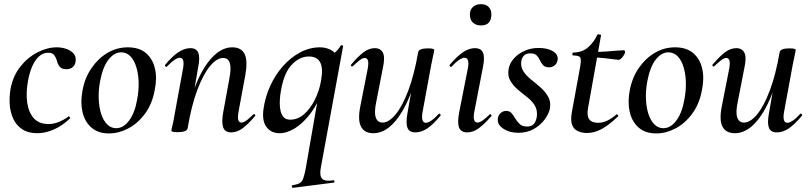

<svg xmlns="http://www.w3.org/2000/svg" viewBox="-20 -626 3888 921"><path d="M159 13Q115 13 86.5 -6Q58 -25 43.5 -56.5Q29 -88 26.5 -126Q24 -164 31 -202Q43 -263 78 -307Q113 -351 160 -375Q207 -399 252 -399Q275 -399 296.5 -392Q318 -385 331.5 -371Q345 -357 343 -335Q342 -317 330.5 -305.5Q319 -294 298 -294Q276 -294 266 -306.5Q256 -319 253 -335Q249 -349 240.5 -361Q232 -373 211 -373Q186 -373 166.5 -355Q147 -337 134 -306.5Q121 -276 114 -236Q104 -181 110.5 -134Q117 -87 142 -59Q167 -31 213 -31Q239 -31 264.5 -42Q290 -53 308 -67Q310 -69 314 -65Q318 -61 316 -58Q277 -21 236.5 -4Q196 13 159 13Z M503 14Q450 14 418 -14.5Q386 -43 375.5 -90Q365 -137 376 -193Q387 -253 419 -299.5Q451 -346 496 -372.5Q541 -399 593 -399Q648 -399 680.5 -371Q713 -343 723.5 -296.5Q734 -250 722 -193Q710 -127 675 -80Q640 -33 594.5 -9.5Q549 14 503 14ZM537 -11Q572 -11 599.5 -48Q627 -85 638 -149Q646 -191 645 -231Q644 -271 634 -304Q624 -337 605.5 -356Q587 -375 561 -375Q528 -375 500.5 -340Q473 -305 460 -236Q452 -193 453.5 -152.5Q455 -112 465 -80.5Q475 -49 493.5 -30Q512 -11 537 -11Z M1089 9Q1059 9 1050.5 -15Q1042 -39 1051 -89L1080 -248Q1100 -348 1050 -348Q1020 -348 987.5 -309Q955 -270 926.5 -194.5Q898 -119 880 -10L863 -11Q884 -130 918.5 -217Q953 -304 998.5 -351.5Q1044 -399 1094 -399Q1137 -399 1153 -367.5Q1169 -336 1157 -267L1124 -89Q1119 -60 1123.5 -49Q1128 -38 1138 -38Q1149 -38 1163.5 -49Q1178 -60 1195 -77Q1198 -81 1202.5 -77Q1207 -73 1203 -69Q1172 -32 1145 -11.5Q1118 9 1089 9ZM832 8Q814 8 808 6Q802 4 802 1Q802 -3 807.5 -25.5Q813 -48 817 -74L858 -297Q867 -349 843 -349Q832 -349 816.5 -338.5Q801 -328 781 -307Q778 -303 773.5 -307.5Q769 -312 773 -316Q808 -358 837 -376.5Q866 -395 893 -395Q922 -395 931 -373Q940 -351 931 -306L880 -10Q875 8 832 8Z M1385 275Q1381 275 1380 269.5Q1379 264 1382 263Q1405 259 1416.5 253Q1428 247 1434 231.5Q1440 216 1446 185L1510 -183L1528 -194Q1505 -129 1470 -82.5Q1435 -36 1396 -11.5Q1357 13 1320 13Q1281 13 1258.5 -16.5Q1236 -46 1244 -103Q1252 -161 1276.5 -214.5Q1301 -268 1338 -309.5Q1375 -351 1420.5 -375Q1466 -399 1515 -399Q1535 -399 1555 -392Q1575 -385 1589.5 -368.5Q1604 -352 1606 -326L1552 -357Q1567 -359 1585 -373Q1603 -387 1614 -407Q1616 -410 1621.5 -408.5Q1627 -407 1626 -405L1519 178Q1512 215 1524 230Q1536 245 1579 239Q1582 237 1584 243Q1586 249 1581 250ZM1372 -52Q1409 -52 1439 -78.5Q1469 -105 1490.5 -148Q1512 -191 1520 -239Q1531 -299 1515.5 -327.5Q1500 -356 1459 -355Q1413 -354 1375 -310.5Q1337 -267 1324 -167Q1322 -149 1322 -129Q1322 -109 1326.5 -91.5Q1331 -74 1341.5 -63Q1352 -52 1372 -52Z M1771 13Q1728 13 1711.5 -19Q1695 -51 1709 -119L1744 -297Q1749 -327 1744.5 -337.5Q1740 -348 1730 -348Q1719 -348 1705 -337Q1691 -326 1673 -309Q1669 -305 1665 -309Q1661 -313 1665 -317Q1697 -355 1723.5 -375Q1750 -395 1778 -395Q1806 -395 1817 -372.5Q1828 -350 1816 -297L1785 -138Q1774 -87 1782.5 -62.5Q1791 -38 1815 -38Q1845 -38 1877.5 -77Q1910 -116 1938.5 -191.5Q1967 -267 1986 -376L2002 -375Q1982 -257 1947 -169.5Q1912 -82 1867 -34.5Q1822 13 1771 13ZM1972 9Q1943 9 1934.5 -13Q1926 -35 1934 -80L1986 -376Q1990 -394 2033 -394Q2051 -394 2057 -391.5Q2063 -389 2063 -387Q2063 -383 2058 -360.5Q2053 -338 2048 -312L2007 -89Q1998 -37 2023 -37Q2033 -37 2049 -47.5Q2065 -58 2084 -79Q2087 -83 2091.5 -78.5Q2096 -74 2092 -70Q2057 -28 2029 -9.5Q2001 9 1972 9Z M2221 9Q2191 9 2182 -14.5Q2173 -38 2183 -89L2224 -297Q2234 -349 2208 -349Q2198 -349 2182 -338.5Q2166 -328 2147 -307Q2143 -303 2139 -307.5Q2135 -312 2138 -316Q2174 -358 2202.5 -376.5Q2231 -395 2258 -395Q2288 -395 2297 -373Q2306 -351 2297 -306L2255 -89Q2250 -60 2255 -49Q2260 -38 2270 -38Q2281 -38 2295.5 -48.5Q2310 -59 2328 -76Q2332 -80 2336 -76Q2340 -72 2336 -68Q2304 -31 2277 -11Q2250 9 2221 9ZM2287 -504Q2263 -504 2248.5 -517.5Q2234 -531 2234 -557Q2234 -579 2248.5 -592.5Q2263 -606 2287 -606Q2311 -606 2324 -592.5Q2337 -579 2337 -557Q2337 -504 2287 -504Z M2467 11Q2424 11 2394 -9Q2364 -29 2368 -58Q2371 -75 2382.5 -84.5Q2394 -94 2408 -94Q2425 -94 2434.5 -82.5Q2444 -71 2452.5 -56.5Q2461 -42 2473.5 -30.5Q2486 -19 2508 -19Q2529 -19 2540 -30.5Q2551 -42 2555 -66Q2559 -98 2545 -120.5Q2531 -143 2507.5 -161Q2484 -179 2462 -198Q2440 -217 2427 -240.5Q2414 -264 2420 -296Q2425 -323 2445 -345.5Q2465 -368 2496 -382Q2527 -396 2563 -396Q2606 -396 2632 -380.5Q2658 -365 2655 -340Q2653 -322 2640.5 -312.5Q2628 -303 2615 -303Q2595 -303 2585.5 -313Q2576 -323 2570 -336.5Q2564 -350 2554.5 -360Q2545 -370 2523 -370Q2504 -370 2494 -360Q2484 -350 2481 -336Q2476 -307 2490 -285Q2504 -263 2527.5 -244.5Q2551 -226 2573.5 -206Q2596 -186 2609.5 -162Q2623 -138 2618 -106Q2613 -80 2592.5 -52.5Q2572 -25 2540 -7Q2508 11 2467 11Z M2796 12Q2774 12 2754 4Q2734 -4 2725 -25.5Q2716 -47 2723 -87L2763 -306Q2769 -340 2763.5 -350Q2758 -360 2729 -360Q2725 -360 2725.5 -367Q2726 -374 2729 -374Q2773 -374 2801.5 -399.5Q2830 -425 2845 -459Q2846 -462 2855 -461Q2864 -460 2863 -456L2801 -109Q2794 -72 2806 -54.5Q2818 -37 2849 -37Q2872 -37 2893.5 -47.5Q2915 -58 2937 -77Q2939 -79 2943.5 -75Q2948 -71 2945 -68Q2900 -25 2865 -6.5Q2830 12 2796 12ZM2946 -339Q2944 -339 2925 -341.5Q2906 -344 2879.5 -347Q2853 -350 2826 -350L2828 -377Q2859 -377 2888 -379Q2917 -381 2939.5 -383Q2962 -385 2971 -385Q2976 -385 2977.5 -381.5Q2979 -378 2978 -374Q2977 -366 2966.5 -352.5Q2956 -339 2946 -339Z M3128 14Q3075 14 3043 -14.5Q3011 -43 3000.5 -90Q2990 -137 3001 -193Q3012 -253 3044 -299.5Q3076 -346 3121 -372.5Q3166 -399 3218 -399Q3273 -399 3305.5 -371Q3338 -343 3348.5 -296.5Q3359 -250 3347 -193Q3335 -127 3300 -80Q3265 -33 3219.5 -9.5Q3174 14 3128 14ZM3162 -11Q3197 -11 3224.5 -48Q3252 -85 3263 -149Q3271 -191 3270 -231Q3269 -271 3259 -304Q3249 -337 3230.5 -356Q3212 -375 3186 -375Q3153 -375 3125.5 -340Q3098 -305 3085 -236Q3077 -193 3078.5 -152.5Q3080 -112 3090 -80.5Q3100 -49 3118.5 -30Q3137 -11 3162 -11Z M3505 13Q3462 13 3445.5 -19Q3429 -51 3443 -119L3478 -297Q3483 -327 3478.5 -337.5Q3474 -348 3464 -348Q3453 -348 3439 -337Q3425 -326 3407 -309Q3403 -305 3399 -309Q3395 -313 3399 -317Q3431 -355 3457.5 -375Q3484 -395 3512 -395Q3540 -395 3551 -372.5Q3562 -350 3550 -297L3519 -138Q3508 -87 3516.5 -62.5Q3525 -38 3549 -38Q3579 -38 3611.5 -77Q3644 -116 3672.5 -191.5Q3701 -267 3720 -376L3736 -375Q3716 -257 3681 -169.5Q3646 -82 3601 -34.5Q3556 13 3505 13ZM3706 9Q3677 9 3668.5 -13Q3660 -35 3668 -80L3720 -376Q3724 -394 3767 -394Q3785 -394 3791 -391.5Q3797 -389 3797 -387Q3797 -383 3792 -360.5Q3787 -338 3782 -312L3741 -89Q3732 -37 3757 -37Q3767 -37 3783 -47.5Q3799 -58 3818 -79Q3821 -83 3825.5 -78.5Q3830 -74 3826 -70Q3791 -28 3763 -9.5Q3735 9 3706 9Z"/></svg>

Font: Cormorant Garamond Light SemiBold
Style: Italic
Weight: 600
Italic angle: -10°
Version: Version 4.001